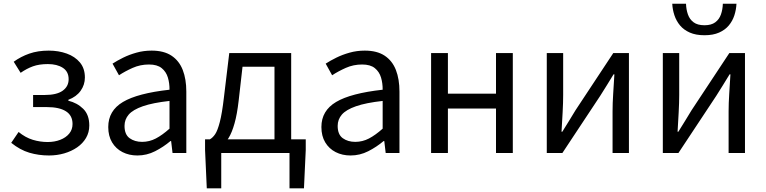

<svg xmlns="http://www.w3.org/2000/svg" viewBox="-20 -832 4163 1044"><path d="M246.5 13.4Q190.3 13.4 139.7 -1.6Q89 -16.7 41 -55.4L81.1 -114.4Q118.1 -84.1 158.1 -71.9Q198.1 -59.8 238.9 -59.8Q276.8 -59.8 307.4 -71.7Q338.1 -83.5 356.2 -105.4Q374.4 -127.2 374.4 -157.8Q374.4 -204.3 338.3 -227Q302.1 -249.7 235.5 -249.7H160V-315.5H222.8Q288.1 -315.5 320.6 -338.6Q353.2 -361.8 353.2 -401.4Q353.2 -442.7 321.7 -463.2Q290.2 -483.6 240.4 -483.6Q192.9 -483.6 159 -471.3Q125.2 -459.1 92.2 -436L54.6 -496.3Q93.1 -524.3 139.4 -540.5Q185.7 -556.8 245.1 -556.8Q298 -556.8 342.7 -540.8Q387.5 -524.8 414.5 -492.5Q441.6 -460.1 441.6 -410.5Q441.6 -371 418.5 -338.4Q395.4 -305.9 351.6 -289.4V-284.4Q399.8 -272.6 432.6 -240.2Q465.5 -207.8 465.5 -149.6Q465.5 -112.1 447.7 -81.9Q430 -51.8 399.4 -30.7Q368.8 -9.6 329.5 1.9Q290.2 13.4 246.5 13.4Z M727.2 13.4Q681.9 13.4 646.1 -4.9Q610.2 -23.2 589.4 -57.9Q568.6 -92.5 568.6 -141.3Q568.6 -230.1 648.5 -277.5Q728.3 -325 901.7 -344.2Q902.1 -379.4 892.8 -410.5Q883.5 -441.7 859.2 -461.5Q834.9 -481.3 790 -481.3Q742.6 -481.3 701.1 -462.8Q659.7 -444.3 627 -422.7L591.9 -486Q617 -502.3 649.8 -518.5Q682.6 -534.7 721.9 -545.7Q761.1 -556.8 804.5 -556.8Q871.2 -556.8 912.8 -529.1Q954.3 -501.4 973.7 -451.5Q993.1 -401.6 993.1 -334V0H918.2L910.5 -64.9H906.7Q868.6 -32.7 823.3 -9.7Q777.9 13.4 727.2 13.4ZM752.8 -60.6Q792 -60.6 827.3 -79Q862.5 -97.4 901.7 -132.4V-283.2Q810.7 -273.1 756.8 -254.3Q703 -235.5 680 -209.1Q657.1 -182.6 657.1 -147.4Q657.1 -100.4 684.9 -80.5Q712.6 -60.6 752.8 -60.6Z M1183 0V192.1H1104.4L1095 -16.5V-74.3H1642.5V-16.5L1632.8 192.1H1554.2V0ZM1472.5 -27.6V-469H1298.7L1277.8 -285.3Q1269.2 -210 1255.1 -160.5Q1241.1 -111 1223.1 -81.9Q1205.2 -52.8 1184.6 -39.1Q1164 -25.4 1142.5 -20.8L1121 -74.3Q1136.8 -83 1150 -102.5Q1163.1 -122 1175.2 -168.5Q1187.4 -214.9 1197.6 -302.5L1226.6 -543.4H1563.3V-27.6Z M1886.2 13.4Q1840.9 13.4 1805.1 -4.9Q1769.2 -23.2 1748.4 -57.9Q1727.6 -92.5 1727.6 -141.3Q1727.6 -230.1 1807.5 -277.5Q1887.3 -325 2060.7 -344.2Q2061.1 -379.4 2051.8 -410.5Q2042.5 -441.7 2018.2 -461.5Q1993.9 -481.3 1949 -481.3Q1901.6 -481.3 1860.1 -462.8Q1818.7 -444.3 1786 -422.7L1750.9 -486Q1776 -502.3 1808.8 -518.5Q1841.6 -534.7 1880.9 -545.7Q1920.1 -556.8 1963.5 -556.8Q2030.2 -556.8 2071.8 -529.1Q2113.3 -501.4 2132.7 -451.5Q2152.1 -401.6 2152.1 -334V0H2077.2L2069.5 -64.9H2065.7Q2027.6 -32.7 1982.3 -9.7Q1936.9 13.4 1886.2 13.4ZM1911.8 -60.6Q1951 -60.6 1986.3 -79Q2021.5 -97.4 2060.7 -132.4V-283.2Q1969.7 -273.1 1915.8 -254.3Q1862 -235.5 1839 -209.1Q1816.1 -182.6 1816.1 -147.4Q1816.1 -100.4 1843.9 -80.5Q1871.6 -60.6 1911.8 -60.6Z M2324.1 0V-543.4H2415.5V-322.5H2677V-543.4H2768.4V0H2677V-241.9H2415.5V0Z M2953.1 0V-543.4H3042.2V-316.1Q3042.2 -273.5 3039.3 -220.9Q3036.4 -168.3 3033.3 -115.7H3037.5Q3053.3 -141.1 3073.8 -174.2Q3094.4 -207.3 3109.2 -232.3L3314.7 -543.4H3399.8V0H3310.8V-226.7Q3310.8 -269.9 3314.2 -322.5Q3317.5 -375.1 3320.7 -427.7H3316.1Q3300.9 -402.7 3280.2 -369.2Q3259.6 -335.7 3243.8 -311.1L3037.9 0Z M3584.1 0V-543.4H3673.2V-316.1Q3673.2 -273.5 3670.3 -220.9Q3667.4 -168.3 3664.3 -115.7H3668.5Q3684.3 -141.1 3704.8 -174.2Q3725.4 -207.3 3740.2 -232.3L3945.7 -543.4H4030.8V0H3941.8V-226.7Q3941.8 -269.9 3945.2 -322.5Q3948.5 -375.1 3951.7 -427.7H3947.1Q3931.9 -402.7 3911.2 -369.2Q3890.6 -335.7 3874.8 -311.1L3668.9 0ZM3810.7 -640.4Q3763.5 -640.4 3730.8 -654.9Q3698 -669.4 3677.8 -693.6Q3657.6 -717.8 3647.3 -748.5Q3637 -779.3 3635.4 -811.7H3710.2Q3711.2 -780.1 3720.6 -753.4Q3729.9 -726.7 3751.5 -710.7Q3773 -694.7 3810.7 -694.7Q3847.7 -694.7 3869.2 -710.7Q3890.8 -726.7 3900.1 -753.4Q3909.5 -780.1 3910.5 -811.7H3984.6Q3983 -779.3 3973.1 -748.5Q3963.1 -717.8 3942.9 -693.6Q3922.7 -669.4 3890.1 -654.9Q3857.6 -640.4 3810.7 -640.4Z"/></svg>

Font: Noto Sans TC Thin
Style: Regular
Weight: 100
Designer: Ryoko NISHIZUKA 西塚涼子 (kana, bopomofo & ideographs); Paul D. Hunt (Latin, Greek & Cyrillic); Sandoll Communications 산돌커뮤니
Foundry: Adobe
Version: Version 2.004-H2;hotconv 1.0.118;makeotfexe 2.5.65603